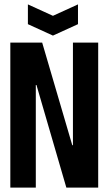

<svg xmlns="http://www.w3.org/2000/svg" viewBox="-20 -854 494 874"><path d="M27 0V-660H172L309 -193H312V-660H427V0H282L146 -467H143V0ZM107 -834 221 -782 335 -834V-744L221 -692L107 -744Z"/></svg>

Font: Bricolage Grotesque 96pt Condensed SemiBold
Style: Regular
Weight: 600
Width: 3
Designer: Mathieu Triay
Foundry: Atelier Triay
Version: Version 1.001; ttfautohint (v1.8.4.7-5d5b);gftools[0.9.33.de